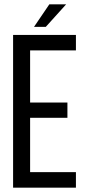

<svg xmlns="http://www.w3.org/2000/svg" viewBox="-20 -860 400 880"><path d="M206 -840 136 -737H190L283 -840ZM118 -390V-629H328V-700H40V0H328V-71H118V-320H289V-390Z"/></svg>

Font: VL Bebas Neue Regular
Style: Regular
Weight: 400
Designer: Ryoichi Tsunekawa
Foundry: Ryoichi Tsunekawa
Version: Version 001.003